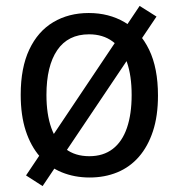

<svg xmlns="http://www.w3.org/2000/svg" viewBox="-20 -590 603 649"><path d="M124 39 68 3 452 -570 509 -534ZM283 10Q232 10 189 -7.5Q146 -25 115 -60.5Q84 -96 67 -148Q50 -200 50 -270Q50 -361 79 -422.5Q108 -484 160 -515Q212 -546 280 -546Q348 -546 401 -515Q454 -484 484 -422Q514 -360 514 -267Q514 -198 497 -146.5Q480 -95 449.5 -60Q419 -25 376.5 -7.5Q334 10 283 10ZM282 -62Q329 -62 361 -86.5Q393 -111 409 -157.5Q425 -204 425 -269Q425 -334 409 -380Q393 -426 360.5 -450Q328 -474 281 -474Q210 -474 173.5 -420.5Q137 -367 137 -269Q137 -204 153.5 -157.5Q170 -111 202 -86.5Q234 -62 282 -62Z"/></svg>

Font: Noto Sans Mono SemiCondensed
Style: Regular
Weight: 400
Width: 4
Designer: Monotype Design Team
Foundry: Monotype Imaging Inc.
Version: Version 2.010